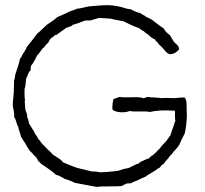

<svg xmlns="http://www.w3.org/2000/svg" viewBox="-20 -726 802 751"><path d="M327 -701 352 -703Q392 -707 418 -705Q424 -704 437 -702Q450 -700 456 -698Q460 -697 471 -693.5Q482 -690 491 -690Q517 -676 529 -675Q531 -672 539.5 -668Q548 -664 551 -660Q555 -659 562 -655Q569 -651 574 -649Q607 -623 620 -615Q628 -600 645 -588Q649 -580 659 -564Q661 -561 667 -556Q673 -551 676.5 -546Q680 -541 681 -534Q666 -514 644 -514Q637 -516 632 -520.5Q627 -525 622 -531.5Q617 -538 614 -541L599 -555Q599 -559 593.5 -562.5Q588 -566 587 -571Q573 -578 569 -582Q558 -593 555 -594Q551 -595 547 -599.5Q543 -604 540 -605Q535 -607 524 -616Q504 -622 462 -643Q417 -651 413 -653L368 -656L350 -651Q348 -651 343 -649Q338 -647 335 -646Q331 -646 323 -646Q315 -646 311 -645Q307 -644 300 -641Q293 -638 290 -637Q286 -635 279.5 -633.5Q273 -632 270 -630Q266 -631 262.5 -627Q259 -623 256 -623Q254 -623 249 -620.5Q244 -618 240 -618Q237 -615 218 -602L215 -599L210 -597Q209 -596 207 -594Q205 -592 204 -591Q203 -590 199.5 -589.5Q196 -589 194 -588L188 -582Q186 -580 183.5 -579Q181 -578 180 -577Q173 -570 168 -558Q164 -556 159 -549.5Q154 -543 153 -542Q147 -538 138.5 -525.5Q130 -513 125 -509Q112 -481 101 -468Q100 -466 100 -451Q94 -447 89 -434Q84 -421 82 -418Q80 -386 76 -378Q76 -375 76 -356.5Q76 -338 78 -337Q76 -331 77.5 -318.5Q79 -306 79 -299Q79 -295 83 -286.5Q87 -278 86 -271Q86 -269 89.5 -259.5Q93 -250 93 -244L114 -210Q115 -205 119.5 -199.5Q124 -194 125 -192Q128 -183 136 -176Q139 -169 149 -159.5Q159 -150 161 -147Q165 -143 174.5 -134Q184 -125 188 -120Q192 -119 210 -106Q211 -105 214 -104L216 -102L217 -100L218 -99H221L224 -93L229 -90Q272 -72 283 -69Q290 -67 310 -62.5Q330 -58 341 -55Q354 -56 372 -52Q384 -52 395.5 -53Q407 -54 420.5 -55.5Q434 -57 442 -58Q464 -66 483 -69Q489 -71 501.5 -78Q514 -85 524 -87Q525 -90 527.5 -91.5Q530 -93 534.5 -95Q539 -97 541 -98Q557 -106 562 -106L573 -117Q574 -118 575 -118Q576 -118 577 -118L585 -126Q588 -127 591.5 -131.5Q595 -136 596 -137Q601 -140 607 -148Q610 -153 617.5 -160.5Q625 -168 628 -172Q632 -176 638 -185Q644 -194 647 -197Q648 -203 651.5 -212Q655 -221 656 -225Q658 -229 661 -239.5Q664 -250 666 -254Q664 -260 664.5 -274Q665 -288 664 -293Q602 -297 566 -288Q554 -291 526.5 -290Q499 -289 488 -292Q473 -286 452.5 -287Q432 -288 421 -296Q417 -303 423 -337Q426 -340 435 -342.5Q444 -345 447 -347Q462 -344 495 -345.5Q528 -347 541 -342Q545 -342 550 -344.5Q555 -347 558 -347Q567 -345 585 -344.5Q603 -344 612 -342Q624 -344 662 -342Q693 -346 703 -344Q710 -336 710 -311.5Q710 -287 711 -274Q709 -231 703 -205Q686 -173 681 -159Q678 -158 678 -154Q661 -134 658 -132Q656 -127 649 -120.5Q642 -114 640 -109Q638 -106 631 -99Q624 -92 622 -87Q621 -85 616 -82.5Q611 -80 610 -77Q609 -76 606 -72Q603 -68 599 -68Q592 -61 574 -51Q556 -41 549 -35Q543 -33 533 -28Q523 -23 521 -22Q495 -12 492 -9Q477 -9 476 -8Q472 -7 465 -3Q458 1 454 2Q443 3 407 3Q371 3 357 5Q343 2 314.5 -3Q286 -8 272 -11Q256 -20 231 -27Q229 -30 223.5 -32Q218 -34 216 -36Q208 -41 199 -42Q184 -57 141 -85Q139 -88 134 -92.5Q129 -97 128 -99Q125 -108 117 -115Q114 -117 104 -129Q93 -137 78 -167Q74 -171 69.5 -179.5Q65 -188 62 -191Q61 -198 56.5 -210.5Q52 -223 51 -232Q47 -236 43.5 -250Q40 -264 35 -268Q37 -277 33.5 -294Q30 -311 30 -317Q30 -326 32 -343Q34 -360 34 -366Q34 -374 34.5 -389Q35 -404 35 -411Q37 -415 38 -423.5Q39 -432 40 -435Q53 -473 59 -498Q63 -500 66.5 -509Q70 -518 73 -520Q76 -524 80 -532Q84 -540 86 -544Q118 -583 125 -594Q132 -599 144.5 -611.5Q157 -624 163 -629Q166 -631 181.5 -641.5Q197 -652 204 -659Q210 -661 222.5 -667Q235 -673 242 -676Q248 -680 262 -684.5Q276 -689 281 -692Q289 -692 305 -696Q321 -700 327 -701Z"/></svg>

Font: FuturaRenner Light
Style: Regular
Weight: 300
Designer: BSozoo
Foundry: BSozoo
Version: Version 1.001;PS 001.001;hotconv 1.0.70;makeotf.lib2.5.58329